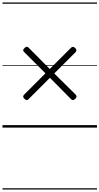

<svg xmlns="http://www.w3.org/2000/svg" viewBox="-20 -1030 803 1550"><path d="M587 -232Q580 -224 571.5 -222.5Q563 -221 555 -228L383 -402L209 -228Q201 -220 192.5 -222.5Q184 -225 177 -233Q169 -239 167.5 -247.5Q166 -256 173 -264L347 -438L175 -610Q166 -618 167.5 -626.5Q169 -635 177 -641Q184 -650 193 -652Q202 -654 210 -646L382 -473L555 -646Q563 -653 571 -651.5Q579 -650 587 -642Q595 -635 596.5 -626Q598 -617 591 -610L418 -437L592 -265Q599 -257 597.5 -248Q596 -239 587 -232ZM0 490H763V500H0ZM0 -20H763V0H0ZM0 -505H763V-500H0ZM0 -1010H763V-1000H0Z"/></svg>

Font: Playwrite ES Guides
Style: Regular
Weight: 400
Designer: Veronika Burian, José Scaglione
Foundry: TypeTogether
Version: Version 1.003